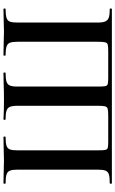

<svg xmlns="http://www.w3.org/2000/svg" viewBox="201 -866 665 1107"><g transform="rotate(-90 533.5 -312.5)"><path d="M29.8 -12.2Q64.9 -12.2 81.1 -17.1Q97.2 -22 103 -36.4Q108.9 -50.8 108.9 -81.1V-543.9Q108.9 -573.7 103 -587.9Q97.2 -602.1 81.1 -607.4Q64.9 -612.8 29.8 -612.8Q27.8 -612.8 27.8 -618.9Q27.8 -625 29.8 -625L84 -624Q129.9 -622.1 160.6 -622.1Q191.4 -622.1 241.2 -624L296.9 -625Q299.8 -625 299.8 -618.9Q299.8 -612.8 296.9 -612.8Q262.7 -612.8 246.8 -607.4Q231 -602.1 225.6 -588.1Q220.2 -574.2 220.2 -543.9V-83Q220.2 -48.8 222.7 -37.8Q225.1 -26.9 234.1 -23.9Q243.2 -21 270 -21H421.9Q449.7 -21 460.4 -24.4Q471.2 -27.8 474.1 -39.8Q477.1 -51.8 477.1 -83V-543.9Q477.1 -573.7 470.9 -587.9Q464.8 -602.1 449 -607.4Q433.1 -612.8 398.9 -612.8Q396 -612.8 396 -618.9Q396 -625 398.9 -625Q449.7 -622.1 505.4 -622.1Q561 -622.1 608.9 -624L667 -625Q668.9 -625 668.9 -618.9Q668.9 -612.8 667 -612.8Q631.8 -612.8 616 -607.4Q600.1 -602.1 594 -588.1Q587.9 -574.2 587.9 -543.9V-83Q587.9 -48.8 590.3 -37.8Q592.8 -26.9 601.8 -23.9Q610.8 -21 639.2 -21H791Q819.8 -21 829.8 -23.9Q839.8 -26.9 843 -38.3Q846.2 -49.8 846.2 -83V-543.9Q846.2 -573.7 840.6 -587.9Q835 -602.1 818.4 -607.4Q801.8 -612.8 768.1 -612.8Q766.1 -612.8 766.1 -618.9Q766.1 -625 768.1 -625L825.2 -624Q875 -622.1 906.2 -622.1Q937.5 -622.1 981 -624L1035.2 -625Q1038.1 -625 1038.1 -618.9Q1038.1 -612.8 1035.2 -612.8Q1001 -612.8 984.4 -607.4Q967.8 -602.1 962.4 -588.1Q957 -574.2 957 -543.9V-81.1Q957 -52.2 963.6 -37.6Q970.2 -22.9 986.1 -17.6Q1002 -12.2 1035.2 -12.2Q1038.1 -12.2 1038.1 -6.1Q1038.1 0 1035.2 0H29.8Q27.8 0 27.8 -6.1Q27.8 -12.2 29.8 -12.2Z"/></g></svg>

Font: Cormorant-Bold
Style: Bold
Weight: 700
Designer: Christian Thalmann (Catharsis Fonts)
Version: Version 3.000